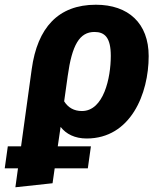

<svg xmlns="http://www.w3.org/2000/svg" viewBox="-83 -568 681 811"><path d="M283 17C469 17 545 -172 545 -331C545 -470 459 -548 322 -548C163 -548 75 -451 51 -276L6 50H-50L-63 143H-7L-18 223L139 206L148 143H288L301 50H161L173 -32C196 -2 233 17 283 17ZM316 -433C359 -433 385 -410 385 -332C385 -239 355 -99 263 -99C230 -99 205 -113 188 -140L203 -247C221 -378 253 -433 316 -433Z"/></svg>

Font: Fira Sans
Style: Bold Italic
Weight: 700
Italic angle: -8°
Designer: bBox Type GmbH & Carrois Corporate GbR & Edenspiekermann AG
Foundry: bBox Type GmbH & Carrois Corporate GbR & Edenspiekermann AG
Version: Version 4.301;PS 004.301;hotconv 1.0.88;makeotf.lib2.5.64775